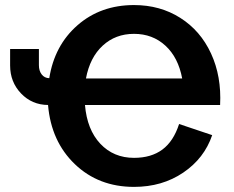

<svg xmlns="http://www.w3.org/2000/svg" viewBox="-20 -729 925 759"><path d="M133.8 -471.2Q133.8 -449.2 144.8 -434.8Q155.8 -420.4 174.8 -419.9Q195.3 -549.8 286.6 -629.4Q377.9 -709 509.8 -709Q612.8 -709 692.6 -658.4Q772.5 -607.9 814.2 -517.6Q856 -427.2 850.1 -314H315.9Q324.2 -216.3 376.7 -160.6Q429.2 -105 509.8 -105Q577.6 -105 621.8 -137.7Q666 -170.4 688 -238.8L818.8 -194.8Q787.6 -103 704.3 -46.6Q621.1 9.8 509.8 9.8Q369.6 9.8 275.9 -80.1Q182.1 -169.9 169.9 -314Q106.4 -314.5 63.2 -359.6Q20 -404.8 20 -470.2V-535.2H133.8ZM319.8 -418.9H700.2Q684.6 -502 633.8 -548.6Q583 -595.2 509.8 -595.2Q436.5 -595.2 386 -548.6Q335.4 -502 319.8 -418.9Z"/></svg>

Font: LT Superior
Style: Bold
Weight: 400
Designer: Daniel Lyons
Foundry: LyonsType
Version: Version 1.000